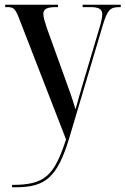

<svg xmlns="http://www.w3.org/2000/svg" viewBox="-20 -556 530 811"><path d="M31 225V235H45C170 235 222 197 274 22L415 -452C434 -513 444 -526 485 -526H490V-536H329V-526H361C400 -526 412 -516 412 -496C412 -485 409 -468 401 -441L334 -216C322 -176 309 -131 299 -94C283 -148 275 -168 252 -232L177 -440C169 -465 163 -484 163 -497C163 -518 178 -526 218 -526H225V-536H2V-526H12C39 -526 46 -517 63 -472L259 33C208 188 169 225 31 225Z"/></svg>

Font: Noto Serif Display Condensed Medium
Style: Regular
Weight: 500
Width: 3
Designer: Monotype Design Team
Foundry: Monotype Imaging Inc.
Version: Version 2.009